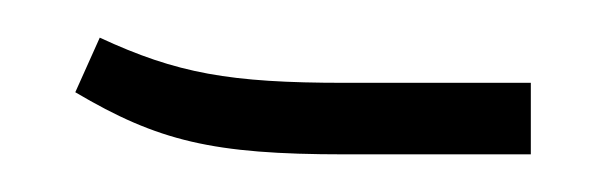

<svg xmlns="http://www.w3.org/2000/svg" viewBox="-20 -82 322 102"><path d="M262 -38H163C102 -38 74 -43 33 -62L20 -33C64 -7 93 0 163 0H262Z"/></svg>

Font: IBM Plex Arabic ExtraLight
Style: Regular
Weight: 200
Designer: Mike Abbink, Paul van der Laan, Pieter van Rosmalen, Wael Morcos, Khajak Apelian
Foundry: Bold Monday
Version: Version 1.0